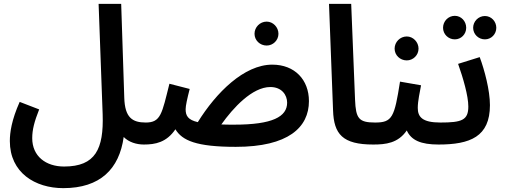

<svg xmlns="http://www.w3.org/2000/svg" viewBox="-20 -744 2616 995"><path d="M31 -13C31 151 162 231 308 231C499 231 598 132 621 -34C648 -7 687 5 726 5C769 5 792 -20 792 -54C792 -85 775 -109 736 -109C666 -109 627 -134 624 -238L608 -724H491L512 -152C518 28 475 119 312 119C218 119 147 66 147 -28C147 -72 158 -114 183 -177L82 -216C40 -122 31 -57 31 -13Z M1362 -508C1395 -508 1423 -535 1423 -569C1423 -603 1395 -632 1362 -632C1327 -632 1299 -603 1299 -569C1299 -535 1327 -508 1362 -508Z M1202 17C1474 17 1581 -84 1581 -220C1581 -330 1508 -409 1391 -409C1245 -409 1100 -264 1005 -111C954 -123 942 -144 942 -178C942 -196 950 -232 963 -283L858 -310C819 -155 814 -109 735 -109L725 5C785 5 843 -6 889 -74C924 -16 997 17 1202 17ZM1381 -293C1440 -293 1468 -252 1468 -212C1468 -139 1392 -98 1194 -98C1169 -98 1147 -98 1127 -99C1188 -185 1287 -293 1381 -293Z M1914 5C1957 5 1981 -20 1981 -54C1981 -86 1963 -109 1924 -109C1839 -109 1824 -130 1820 -227L1800 -724H1685L1706 -172C1710 -49 1755 5 1914 5Z M2088 -431C2121 -431 2149 -458 2149 -492C2149 -526 2121 -555 2088 -555C2053 -555 2025 -526 2025 -492C2025 -458 2053 -431 2088 -431Z M1914 5C1979 5 2043 -2 2088 -68C2111 -17 2161 5 2253 5C2296 5 2319 -20 2319 -54C2319 -85 2302 -109 2262 -109C2167 -109 2145 -139 2145 -185C2145 -220 2156 -269 2162 -302L2053 -321C2024 -136 2013 -109 1924 -109Z M2337 -540C2370 -540 2396 -567 2396 -600C2396 -634 2370 -662 2337 -662C2303 -662 2276 -634 2276 -600C2276 -567 2303 -540 2337 -540ZM2493 -540C2526 -540 2552 -567 2552 -600C2552 -633 2526 -661 2493 -661C2459 -661 2432 -633 2432 -600C2432 -567 2459 -540 2493 -540Z M2252 5C2416 5 2519 -35 2519 -199C2519 -276 2491 -381 2466 -448L2354 -413C2380 -340 2407 -247 2407 -192C2407 -121 2373 -109 2262 -109Z"/></svg>

Font: Noto Sans Arabic SemCond SemBd
Style: Regular
Weight: 600
Width: 4
Designer: Monotype Design Team, Nadine Chahine, Nizar Qandah and Khaled Hosny
Foundry: Monotype Imaging Inc.
Version: Version 2.012